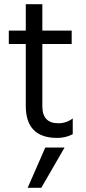

<svg xmlns="http://www.w3.org/2000/svg" viewBox="-20 -653 409 916"><path d="M177 243H112L196 51H288ZM253 5Q103 5 103 -148V-443H22V-507H103V-633H182V-507H322V-443H182V-146Q182 -65 258 -65Q297 -65 327 -88V-13Q294 5 253 5Z"/></svg>

Font: Hind Kochi
Style: Regular
Weight: 400
Designer: Dhruvi Tolia
Foundry: Indian Type Foundry
Version: Version 0.702;PS 1.0;hotconv 1.0.81;makeotf.lib2.5.63406